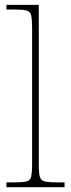

<svg xmlns="http://www.w3.org/2000/svg" viewBox="-20 -780 296 800"><path d="M249 -20V0H6.8V-20H36.6Q72.8 -20 89.8 -23.9Q106.9 -27.8 110.4 -45.7Q113.8 -63.5 113.8 -94.2V-662.1Q113.8 -697.8 109.9 -715.8Q106 -731.9 91.3 -736.1Q76.7 -740.2 46.9 -740.2H6.8V-759.8H141.6V-94.2Q141.6 -59.1 146 -43.5Q150.4 -26.9 168.9 -23.4Q187.5 -20 218.8 -20Z"/></svg>

Font: Koh Santepheap Thin
Style: Regular
Weight: 100
Designer: Danh Hong
Version: Version 2.002; ttfautohint (v1.8.3)